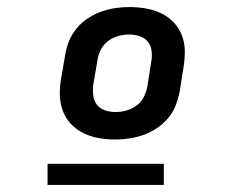

<svg xmlns="http://www.w3.org/2000/svg" viewBox="-20 -713 640 545"><path d="M307 -317Q283 -317 260.5 -321Q238 -325 218 -334.5Q198 -344 182.5 -360Q167 -376 159 -396.5Q151 -417 150 -440Q149 -463 153 -487L165 -557Q168 -577 176 -596.5Q184 -616 197.5 -632.5Q211 -649 229.5 -661Q248 -673 267.5 -680Q287 -687 307 -690Q327 -693 347 -693Q371 -693 394 -689Q417 -685 437 -675.5Q457 -666 472.5 -650Q488 -634 496 -613.5Q504 -593 504.5 -570Q505 -547 501 -523L490 -453Q486 -433 478.5 -413.5Q471 -394 457 -377.5Q443 -361 425 -349Q407 -337 387 -330Q367 -323 347 -320Q327 -317 307 -317ZM308 -395Q323 -395 338 -399Q353 -403 366.5 -412.5Q380 -422 387.5 -436.5Q395 -451 398 -466L409 -536Q412 -551 410.5 -566.5Q409 -582 400.5 -593.5Q392 -605 377.5 -610Q363 -615 347 -615Q332 -615 316.5 -611Q301 -607 288 -597.5Q275 -588 267 -573.5Q259 -559 257 -544L245 -474Q243 -459 244.5 -443.5Q246 -428 254.5 -416.5Q263 -405 277.5 -400Q292 -395 308 -395ZM115 -188V-248H445V-188Z"/></svg>

Font: Iosevka Etoile Extrabold
Style: Italic
Weight: 800
Italic angle: -9°
Designer: Belleve Invis
Foundry: Belleve Invis
Version: Version 22.1.2; ttfautohint (v1.8.4)